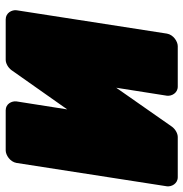

<svg xmlns="http://www.w3.org/2000/svg" viewBox="-5 -601 644 674"><g transform="rotate(90 317.0 -264.0)"><path d="M461 -566C449 -566 434 -558 425 -546L288 -350L316 -528C318 -544 307 -566 284 -566H142C126 -566 102 -551 98 -528L16 0C14 16 25 38 48 38H190C202 38 217 30 226 18L364 -178L336 0C334 16 344 38 367 38H508C524 38 548 23 552 0L634 -528C636 -544 625 -566 602 -566Z"/></g></svg>

Font: Asimov Print
Style: EIt
Weight: 500
Designer: Google
Version: Version 2.000980; 2014